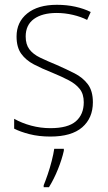

<svg xmlns="http://www.w3.org/2000/svg" viewBox="-20 -652 449 800"><path d="M367 -226Q367 -160 322.5 -121.5Q278 -83 190 -83Q142 -83 103 -93Q64 -103 39 -116V-157Q71 -139 110 -128.5Q149 -118 190 -118Q263 -118 296 -146.5Q329 -175 329 -226Q329 -260 312.5 -281Q296 -302 266.5 -317.5Q237 -333 198 -349Q155 -366 121.5 -383.5Q88 -401 68.5 -428Q49 -455 49 -500Q49 -560 93.5 -596Q138 -632 217 -632Q258 -632 294 -624Q330 -616 358 -602L343 -569Q318 -582 284 -590Q250 -598 216 -598Q156 -598 121.5 -573Q87 -548 87 -500Q87 -467 102.5 -446.5Q118 -426 147 -412Q176 -398 215 -382Q256 -364 290.5 -346.5Q325 -329 346 -301Q367 -273 367 -226ZM246 -24Q238 12 221.5 53Q205 94 184 128H162V120Q169 103 178.5 75.5Q188 48 195.5 18.5Q203 -11 206 -32H246Z"/></svg>

Font: Noto Sans Telugu UI SemiCondensed ExtraLight
Style: Regular
Weight: 200
Width: 4
Designer: Jelle Bosma - Monotype Design Team
Foundry: Monotype Imaging Inc.
Version: Version 2.005; ttfautohint (v1.8.4.7-5d5b)